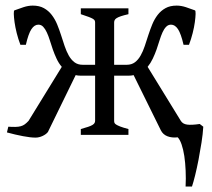

<svg xmlns="http://www.w3.org/2000/svg" viewBox="-20 -484 759 689"><path d="M628.9 -50.3Q635.7 -39.1 651.4 -36.9Q667 -34.7 696.8 -39.1L709.5 -29.3Q708 -3.4 703.1 27.8Q698.2 59.1 692.4 89.4Q686.5 119.6 680.2 145.3Q673.8 170.9 668.9 185.5H646Q647.5 156.7 646.2 128.4Q645 100.1 641.4 75.9Q637.7 51.8 631.6 34.2Q625.5 16.6 617.7 8.8Q597.2 11.2 581.1 5.1Q564.9 -1 557.1 -16.6L459.5 -214.4Q451.7 -212.4 440.9 -212.4H389.6V-50.8Q389.6 -46.9 390.6 -43.7Q391.6 -40.5 396.2 -37.4Q400.9 -34.2 411.4 -30Q421.9 -25.9 440.9 -21V0H270V-21Q286.1 -25.4 296.1 -28.8Q306.2 -32.2 311.8 -35.6Q317.4 -39.1 319.3 -42.7Q321.3 -46.4 321.3 -50.8V-212.4H270.5Q259.3 -212.4 251.5 -214.4L151.9 -10.3Q145.5 -2 132.8 3.9Q120.1 9.8 107.4 9.8Q89.4 9.8 62.3 4.6Q35.2 -0.5 4.9 -8.8L9.8 -29.3Q24.9 -28.3 35.6 -28.6Q46.4 -28.8 54.4 -31Q62.5 -33.2 68.8 -37.8Q75.2 -42.5 82.5 -50.3L201.7 -244.1Q190.4 -257.3 182.9 -273.7Q175.3 -290 169.4 -306.9Q163.6 -323.7 158.7 -339.6Q153.8 -355.5 147.9 -367.9Q142.1 -380.4 135 -387.9Q127.9 -395.5 117.7 -395.5Q103.5 -395.5 92.8 -379.4Q82 -363.3 72.8 -323.2H53.2Q45.4 -343.8 40 -365.2Q34.7 -386.7 32.2 -404.5Q29.8 -422.4 29.5 -434.1Q29.3 -445.8 31.7 -446.8Q47.4 -452.6 64.5 -458.3Q81.5 -463.9 97.7 -463.9Q121.1 -463.9 137.5 -454.8Q153.8 -445.8 165.5 -430.7Q177.2 -415.5 185.1 -396.5Q192.9 -377.4 199.2 -357.7Q205.6 -337.9 211.9 -318.8Q218.3 -299.8 226.8 -284.7Q235.4 -269.5 247.3 -260.5Q259.3 -251.5 276.9 -251.5H321.3V-403.3Q321.3 -406.7 320.1 -409.9Q318.8 -413.1 313.7 -416.3Q308.6 -419.4 298.3 -423.3Q288.1 -427.2 270 -433.1V-454.1H440.9V-433.1Q423.8 -429.2 413.8 -425.8Q403.8 -422.4 398.4 -418.9Q393.1 -415.5 391.4 -411.6Q389.6 -407.7 389.6 -403.3V-251.5H434.6Q452.1 -251.5 464.1 -260.5Q476.1 -269.5 484.6 -284.7Q493.2 -299.8 499.5 -318.8Q505.9 -337.9 512.2 -357.7Q518.6 -377.4 526.4 -396.5Q534.2 -415.5 545.9 -430.7Q557.6 -445.8 574 -454.8Q590.3 -463.9 613.8 -463.9Q629.9 -463.9 647 -458.3Q664.1 -452.6 679.7 -446.8Q682.1 -445.8 681.9 -434.1Q681.6 -422.4 679.2 -404.5Q676.8 -386.7 671.4 -365.2Q666 -343.8 658.2 -323.2H638.7Q629.4 -363.3 618.7 -379.4Q607.9 -395.5 593.8 -395.5Q583.5 -395.5 576.2 -387.9Q568.8 -380.4 563.2 -367.9Q557.6 -355.5 552.7 -339.6Q547.9 -323.7 542 -306.9Q536.1 -290 528.3 -273.7Q520.5 -257.3 509.8 -244.1Z"/></svg>

Font: Gentium Plus CyrE
Style: Regular
Weight: 400
Designer: J. Victor Gaultney, Annie Olsen, Iska Routamaa, Becca Hirsbrunner
Foundry: SIL International
Version: Version 5.000